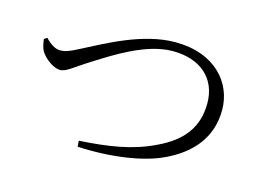

<svg xmlns="http://www.w3.org/2000/svg" viewBox="-80 -761 1160 850"><g transform="rotate(15 500.0 -336.5)"><path d="M76 -489 62 -480C65 -460 68 -440 78 -424C94 -398 136 -366 166 -366C195 -366 222 -394 296 -440C371 -487 506 -576 628 -576C757 -576 835 -504 835 -392C835 -285 782 -211 669 -158C569 -109 461 -93 328 -85L330 -58C486 -50 630 -72 719 -115C827 -166 906 -250 906 -380C906 -504 812 -617 629 -617C480 -617 326 -529 232 -481C179 -453 163 -450 143 -450C122 -450 98 -465 76 -489Z"/></g></svg>

Font: Noto Serif CJK TC
Style: Regular
Weight: 400
Designer: Ryoko NISHIZUKA 西塚涼子 (kana & ideographs); Frank Grießhammer (Latin, Greek & Cyrillic); Wenlong ZHANG 张文龙 (bopomofo); San
Foundry: Adobe
Version: Version 2.001;hotconv 1.1.0;makeotfexe 2.6.0